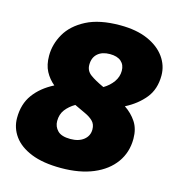

<svg xmlns="http://www.w3.org/2000/svg" viewBox="-110 -826 856 932"><g transform="rotate(15 318.0 -360.0)"><path d="M12 -168Q12 -238 47.5 -286.5Q83 -335 146 -367Q118 -390 101 -422Q84 -454 84 -500Q84 -558 114.5 -611Q145 -664 210.5 -698Q276 -732 380 -732Q462 -732 519 -707Q576 -682 606 -640Q636 -598 636 -548Q636 -479 599 -433.5Q562 -388 503 -358Q539 -334 561.5 -300Q584 -266 584 -216Q584 -148 547 -96.5Q510 -45 442 -16.5Q374 12 280 12Q190 12 130.5 -12Q71 -36 41.5 -77Q12 -118 12 -168ZM284 -508Q284 -478 308 -460Q332 -442 378 -421Q408 -439 426 -464.5Q444 -490 444 -520Q444 -550 424.5 -567Q405 -584 368 -584Q329 -584 306.5 -564Q284 -544 284 -508ZM204 -204Q204 -176 223.5 -156Q243 -136 288 -136Q330 -136 355 -156Q380 -176 380 -208Q380 -234 364.5 -249.5Q349 -265 323.5 -276.5Q298 -288 269 -302Q240 -285 222 -261.5Q204 -238 204 -204Z"/></g></svg>

Font: Kufam Black
Style: Italic
Weight: 900
Italic angle: -11°
Designer: Artur Schmal
Foundry: Original Type
Version: Version 1.301; ttfautohint (v1.8.3)